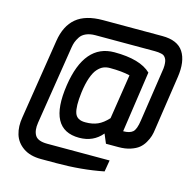

<svg xmlns="http://www.w3.org/2000/svg" viewBox="-126 -838 1147 1149"><g transform="rotate(15 448.0 -263.5)"><path d="M56 -26 134 -521Q149 -617 206.5 -665Q264 -713 371 -713H739Q834 -713 870.5 -656.5Q907 -600 892 -500L842 -164Q839 -139 833 -119.5Q827 -100 814 -77.5Q801 -55 782 -39.5Q763 -24 731 -13.5Q699 -3 658 -3H580L556 -60Q503 4 415 4Q220 4 263 -281Q303 -545 488 -545Q648 -545 715 -480L660 -102Q700 -102 719 -118.5Q738 -135 746 -192L793 -507Q797 -528 797 -545Q797 -562 794.5 -573Q792 -584 786.5 -592Q781 -600 775 -604Q769 -608 759 -610Q749 -612 740.5 -613Q732 -614 719 -614H351Q318 -614 294 -603.5Q270 -593 258 -574.5Q246 -556 240.5 -541Q235 -526 232 -507L155 -20Q147 30 164.5 59Q182 88 241 88H627L615 159Q480 186 323 186H228Q160 186 117 156Q74 126 60 79Q46 32 56 -26ZM359 -261Q348 -172 361.5 -133Q375 -94 429 -95Q471 -95 503 -109Q535 -123 567 -158L610 -435Q560 -447 486 -447Q464 -447 446 -439.5Q428 -432 410.5 -412.5Q393 -393 379.5 -354.5Q366 -316 359 -261Z"/></g></svg>

Font: Exo
Style: DemiBoldItalic
Weight: 600
Designer: Natanael Gama
Version: Version 1